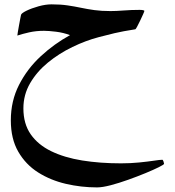

<svg xmlns="http://www.w3.org/2000/svg" viewBox="-20 -337 789 865"><path d="M719.2 400.9Q719.2 404.3 695.8 416Q672.4 427.7 635.7 442.9Q599.1 458 557.4 472.9Q515.6 487.8 478.3 497.6Q440.9 507.3 417 507.3Q345.7 507.3 276.6 491.2Q207.5 475.1 151.6 439.7Q95.7 404.3 62.3 346.4Q28.8 288.6 28.8 205.1Q28.8 117.7 65.7 45.4Q102.5 -26.9 163.3 -83.3Q224.1 -139.6 295.4 -178.7Q266.1 -189.9 232.4 -194.1Q198.7 -198.2 178.2 -198.2Q142.6 -198.2 111.3 -191.2Q80.1 -184.1 58.1 -176.8Q58.1 -179.7 60.3 -192.4Q62.5 -205.1 65.4 -221.4Q68.4 -237.8 71 -251.7Q73.7 -265.6 74.7 -270Q76.2 -277.3 99.1 -288.6Q122.1 -299.8 153.6 -308.6Q185.1 -317.4 212.4 -317.4Q252.9 -317.4 284.4 -312.7Q315.9 -308.1 344.7 -302Q373.5 -295.9 405.3 -291.5Q437 -287.1 478 -287.1Q503.4 -287.1 537.8 -289.8Q572.3 -292.5 608.9 -292.5Q617.7 -292.5 624 -291.3Q630.4 -290 630.4 -287.6Q630.4 -285.6 624.8 -272.9Q619.1 -260.3 611.6 -244.4Q604 -228.5 597.7 -216.8Q591.3 -205.1 589.8 -205.1Q533.2 -196.3 495.8 -187.5Q458.5 -178.7 425.8 -169.9Q366.2 -154.3 306.2 -125.2Q246.1 -96.2 196 -55.2Q146 -14.2 115.7 37.8Q85.4 89.8 85.4 151.4Q85.4 220.7 118.4 268.1Q151.4 315.4 210.7 344.2Q270 373 350.3 386Q430.7 398.9 524.9 398.9Q567.9 398.9 606.7 395Q645.5 391.1 673.1 387Q700.7 382.8 711.4 382.8Q713.9 382.8 716.6 390.6Q719.2 398.4 719.2 400.9Z"/></svg>

Font: Scheherazade New SemiBold
Style: Regular
Weight: 600
Designer: SIL International
Foundry: SIL International
Version: Version 4.000